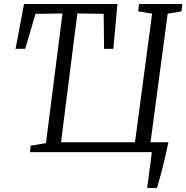

<svg xmlns="http://www.w3.org/2000/svg" viewBox="-20 -763 934 963"><path d="M718 180Q721 159 723.8 136.5Q726.5 114 729.8 91Q733 68 736 45Q739 22 741.5 0H130.5L134 -32.5L210.5 -45L293.5 -695.5L158 -693.5L106.5 -518.5L58 -518L100.5 -743H569L548.5 -518H502L500 -693.5L368 -695.5L286 -49.5H657L743 -694.5L673 -706L677 -743H894.5L890 -706L821 -694.5L735 -49.5H824.5Q817 -13 809 21.8Q801 56.5 793 87.5Q785 118.5 778.2 142.2Q771.5 166 767.5 179.5Z"/></svg>

Font: Merriweather 36pt Light
Style: Italic
Weight: 300
Italic angle: -7.8°
Version: Version 2.101